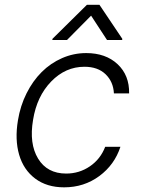

<svg xmlns="http://www.w3.org/2000/svg" viewBox="-20 -776 596 807"><path d="M249.6 11.4Q177.2 11.4 128.2 -25.2Q79.2 -61.8 60.5 -125.5Q41.9 -189.3 55.4 -270.2Q65.3 -331.3 91.6 -383.7Q117.9 -436.1 155.4 -473.4Q192.8 -510.7 241.1 -531.8Q289.4 -552.9 342.3 -552.9Q424.4 -552.9 474.3 -506.2Q524.1 -459.5 522.7 -383.5H458.8Q456.3 -432.5 423.7 -464Q391 -495.4 334.9 -495.4Q255.3 -495.4 195.1 -433.4Q134.9 -371.4 119 -272.4Q101.9 -172.2 140.1 -109.4Q178.3 -46.5 258.2 -46.5Q313.2 -46.5 357.8 -76.9Q402.3 -107.2 422.2 -159.1H486.2Q461.6 -83.5 397.4 -36Q333.1 11.4 249.6 11.4ZM261.7 -608H199.9L200.6 -612.9L345.2 -755.7H398.1L494 -612.9L493.6 -608H429.7L362.9 -710.2Z"/></svg>

Font: Karasuma Gothic
Style: Light Italic
Weight: 300
Italic angle: 9.39998°
Designer: Rasmus Andersson / Ryoko Nishizuka
Foundry: rsms
Version: Version 1.00